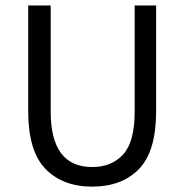

<svg xmlns="http://www.w3.org/2000/svg" viewBox="-20 -676 680 708"><path d="M167 -655.8V-264.2Q167 -60.1 319.8 -60.1Q392.1 -60.1 434.3 -106.7Q476.6 -153.3 476.6 -264.2V-655.8H555.7V-265.6Q555.7 -117.7 492.4 -52.7Q429.2 12.2 319.8 12.2Q211.4 12.2 147.7 -53.2Q84 -118.7 84 -265.6V-655.8Z"/></svg>

Font: Varta
Style: Regular
Weight: 400
Designer: Joana Correia, Viktoriya Grabowska, Eben Sorkin
Foundry: Sorkin Type
Version: Version 1.003; ttfautohint (v1.3) -l 8 -r 24 -G 200 -x 12 -H